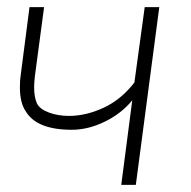

<svg xmlns="http://www.w3.org/2000/svg" viewBox="-20 -520 536 540"><path d="M182 -155Q84 -155 53 -206Q36 -230 36 -274Q36 -296 38 -307L63 -500H104L78 -305Q76 -285 76 -275Q76 -246 84 -229Q92 -213 117.5 -203.5Q143 -194 174 -194Q222 -194 271.5 -217Q321 -240 358 -288L387 -500H428L362 0H321L352 -238Q322 -201 275 -178Q228 -155 182 -155Z"/></svg>

Font: Bellota Text Light
Style: Italic
Weight: 300
Italic angle: -7.5°
Designer: Kemie Guaida
Foundry: Kemie Guaida
Version: Version 4.001